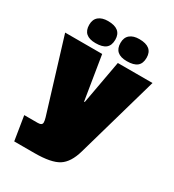

<svg xmlns="http://www.w3.org/2000/svg" viewBox="-187 -746 893 988"><g transform="rotate(30 259.5 -252.0)"><path d="M266 -220Q312 -473 313 -479H519L380 8Q359 82 315.5 109.5Q272 137 173 137H53L30 -6H110Q136 -6 136 -23Q136 -34 131 -51L0 -479H220L262 -220ZM87 -576Q87 -608 107 -624.5Q127 -641 162 -641Q242 -641 242 -576Q242 -542 222.5 -526Q203 -510 162 -510Q87 -510 87 -576ZM273 -576Q273 -608 293 -624.5Q313 -641 348 -641Q428 -641 428 -576Q428 -542 408.5 -526Q389 -510 348 -510Q273 -510 273 -576Z"/></g></svg>

Font: Passion One
Style: Bold
Weight: 700
Designer: Alejandro Lo Celso
Foundry: Fontstage
Version: Version 1.002